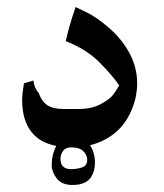

<svg xmlns="http://www.w3.org/2000/svg" viewBox="-20 -412 466 546"><path d="M370 -175Q370 -139 356.5 -104.5Q343 -70 319 -45Q285 -11 236 1Q250 22 250 51Q250 73 240 90Q226 114 186 114Q155 114 141 95Q127 76 127 58Q127 28 140 3Q94 -6 70 -36Q43 -70 43 -127Q43 -145 48 -175L75 -183Q78 -160 90 -148Q98 -124 114.5 -113Q131 -102 161 -102H202Q241 -102 266.5 -116Q292 -130 300.5 -141Q309 -152 319 -169Q301 -196 263.5 -234Q226 -272 167 -295Q176 -337 195 -392Q197 -391 227 -376.5Q257 -362 293 -330Q329 -298 349.5 -258.5Q370 -219 370 -175ZM228 43Q228 29 217 18Q206 7 183 7Q167 7 159.5 17Q152 27 152 39Q152 69 182 69Q199 69 213.5 64Q228 59 228 43Z"/></svg>

Font: Mirza Medium
Style: Regular
Weight: 500
Designer: Arabic design by Kourosh Beigpour, Latin design by Eduardo Tunni, engineering by Lasse Fister
Version: Version 1.0010g